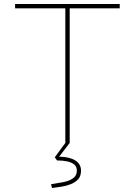

<svg xmlns="http://www.w3.org/2000/svg" viewBox="-20 -720 679 967"><path d="M309 0V-678H56V-700H583V-678H331V0ZM242 227 237 208Q270 203 300 197Q330 191 348.5 177.5Q367 164 367 140Q367 120 354.5 109Q342 98 319 93Q296 88 267 88L256 72L309 0H331L278 69Q330 70 359 88Q388 106 388 139Q388 167 374 182.5Q360 198 338 207Q316 216 290.5 220Q265 224 242 227Z"/></svg>

Font: Lexend Giga Thin
Style: Regular
Weight: 250
Version: Version 1.007